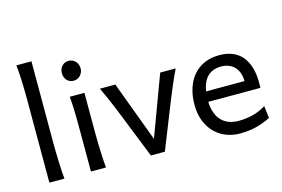

<svg xmlns="http://www.w3.org/2000/svg" viewBox="-100 -1000 1808 1231"><g transform="rotate(-15 804.5 -384.5)"><path d="M183.1 -231.9Q183.1 -208.5 183.8 -176.8Q184.6 -145 185.8 -112.3Q187 -79.6 188.7 -49.8Q190.4 -20 192.9 0H92.8V-551.8Q92.8 -623 90.3 -680.9Q87.9 -738.8 83 -781.2H183.1Z M351.6 -656.7Q351.6 -670.4 356 -682.4Q360.4 -694.3 368.4 -703.4Q376.5 -712.4 387.7 -717.5Q398.9 -722.7 412.6 -722.7Q426.3 -722.7 438 -717.5Q449.7 -712.4 458 -703.4Q466.3 -694.3 471.2 -682.4Q476.1 -670.4 476.1 -656.7Q476.1 -643.1 471.2 -631.1Q466.3 -619.1 458 -610.1Q449.7 -601.1 438 -595.9Q426.3 -590.8 412.6 -590.8Q398.9 -590.8 387.7 -595.9Q376.5 -601.1 368.4 -610.1Q360.4 -619.1 356 -631.1Q351.6 -643.1 351.6 -656.7ZM459 -231.9Q459 -208.5 459.7 -176.5Q460.4 -144.5 461.7 -111.8Q462.9 -79.1 464.6 -49.3Q466.3 -19.5 468.8 0H368.7V-258.8Q368.7 -294.4 368.4 -329.1Q368.2 -363.8 367.4 -394.8Q366.7 -425.8 365.2 -452.4Q363.8 -479 361.3 -498H459Z M1064.5 -498Q1054.2 -477.1 1043.2 -452.6Q1032.2 -428.2 1022.2 -404.8Q1012.2 -381.3 1003.4 -360.4Q994.6 -339.4 988.8 -324.7Q983.9 -313 975.8 -292.7Q967.8 -272.5 957.8 -247.3Q947.8 -222.2 936.5 -194.1Q925.3 -166 914.6 -138.7Q888.7 -74.2 859.4 0H766.6Q738.3 -70.8 713.4 -133.8Q702.6 -160.6 691.4 -188.5Q680.2 -216.3 670.2 -241.9Q660.2 -267.6 651.6 -289.1Q643.1 -310.5 637.2 -324.7Q631.3 -339.4 622.6 -360.6Q613.8 -381.8 603.5 -405.3Q593.3 -428.7 582.5 -452.9Q571.8 -477.1 561.5 -498H664.1L813 -97.7L961.9 -498Z M1210.9 -236.8Q1212.4 -193.8 1224.4 -162.1Q1236.3 -130.4 1257.1 -109.6Q1277.8 -88.9 1305.9 -78.6Q1334 -68.4 1367.2 -68.4Q1414.6 -68.4 1460 -79.1Q1505.4 -89.8 1550.3 -117.2L1560.1 -36.6Q1534.2 -23.4 1509.3 -14.2Q1484.4 -4.9 1459.5 1Q1434.6 6.8 1408.9 9.5Q1383.3 12.2 1355 12.2Q1308.1 12.2 1265.6 -4.2Q1223.1 -20.5 1190.9 -52.5Q1158.7 -84.5 1139.6 -131.8Q1120.6 -179.2 1120.6 -241.7Q1120.6 -302.2 1137 -351.3Q1153.3 -400.4 1183.6 -435.3Q1213.9 -470.2 1257.3 -489Q1300.8 -507.8 1355 -507.8Q1395 -507.8 1425.8 -498.3Q1456.5 -488.8 1479 -471.9Q1501.5 -455.1 1516.6 -432.6Q1531.7 -410.2 1540.8 -384.3Q1549.8 -358.4 1553.7 -330.3Q1557.6 -302.2 1557.6 -274.9V-255.9Q1557.6 -243.7 1557.1 -236.8ZM1347.7 -434.6Q1293.9 -434.6 1259.8 -403.1Q1225.6 -371.6 1214.8 -305.2H1469.7Q1469.7 -336.4 1460.7 -360.6Q1451.7 -384.8 1435.3 -401.4Q1418.9 -418 1396.5 -426.3Q1374 -434.6 1347.7 -434.6Z"/></g></svg>

Font: Andika Compact
Style: Regular
Weight: 400
Designer: Victor Gaultney, Annie Olsen, Julie Remington, Don Collingsworth, Eric Hays, Becca Hirsbrunner
Foundry: SIL International
Version: Version 5.000 ; LnSpcTght